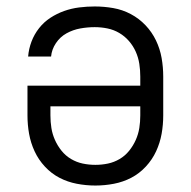

<svg xmlns="http://www.w3.org/2000/svg" viewBox="-20 -562 590 594"><path d="M275 12Q246 12 217.5 6.5Q189 1 164 -12Q139 -25 119 -46.5Q99 -68 87 -94Q75 -120 70 -148Q65 -176 65 -205V-297H414V-325Q414 -345 411 -364.5Q408 -384 400 -402Q392 -420 379 -435Q366 -450 349 -460Q332 -470 312.5 -474Q293 -478 273 -478Q251 -478 228.5 -474Q206 -470 186 -459Q166 -448 153 -428.5Q140 -409 138 -387H67Q69 -411 77.5 -433.5Q86 -456 101 -475Q116 -494 136 -507Q156 -520 178.5 -528Q201 -536 225 -539Q249 -542 273 -542Q302 -542 330.5 -537Q359 -532 384.5 -518.5Q410 -505 430 -484Q450 -463 462.5 -437Q475 -411 480 -382.5Q485 -354 485 -325V-205Q485 -176 480 -148Q475 -120 463 -94Q451 -68 431 -46.5Q411 -25 386 -12Q361 1 332.5 6.5Q304 12 275 12ZM275 -52Q295 -52 314 -56Q333 -60 350 -70Q367 -80 379.5 -95.5Q392 -111 400 -129Q408 -147 411 -166Q414 -185 414 -205V-233H136V-205Q136 -185 139 -166Q142 -147 150 -129Q158 -111 170.5 -95.5Q183 -80 200 -70Q217 -60 236 -56Q255 -52 275 -52Z"/></svg>

Font: Lode Term
Style: Regular
Weight: 400
Monospace: yes
Designer: Belleve Invis
Foundry: Belleve Invis
Version: Version 29.2.0